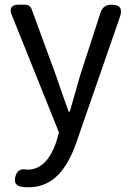

<svg xmlns="http://www.w3.org/2000/svg" viewBox="-20 -563 561 817"><path d="M406 -248 491 -493C502 -527 490 -543 454 -543C431 -543 415 -532 408 -510L321 -242C307 -193 291 -138 277 -88H272C253 -139 235 -194 218 -242L115 -523C111 -535 100 -543 87 -543H60H57C30 -543 19 -527 29 -502L231 1L219 42C196 109 158 159 97 159C96 159 95 159 93 159C67 153 51 164 45 190C40 212 46 225 67 231C77 233 89 234 101 234C209 234 266 152 304 46Z"/></svg>

Font: GenSenRounded2 TW R
Style: Regular
Weight: 400
Version: Version 2.100;PS 2.1;hotconv 16.6.51;makeotf.lib2.5.65220 DE